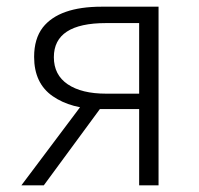

<svg xmlns="http://www.w3.org/2000/svg" viewBox="-20 -554 594 574"><path d="M396 -228H280Q193 -228 137.5 -266.5Q82 -305 82 -384Q82 -438 108 -472Q157 -534 284 -534H454V0H396ZM396 -485H297Q141 -485 141 -383Q141 -330 182.5 -302Q224 -274 297 -274H396ZM237 -257 286 -238 111 0H44Z"/></svg>

Font: Merged Yaku Han JP Light
Style: Regular
Weight: 300
Designer: Ryoko NISHIZUKA 西塚涼子 (kana, bopomofo & ideographs); Paul D. Hunt (Latin, Greek & Cyrillic); Sandoll Communications 산돌커뮤니
Foundry: Adobe
Version: Version 2.004